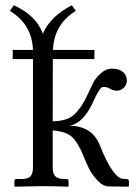

<svg xmlns="http://www.w3.org/2000/svg" viewBox="-20 -700 519 722"><path d="M178.2 -68.8Q178.2 -46.9 188.2 -36.9Q198.2 -26.9 222.2 -26.9H230Q237.8 -26.9 237.8 -19V0L235.8 2Q178.7 0 140.1 0L36.1 2L34.2 0V-19Q34.2 -26.9 42 -26.9H61Q85.9 -26.9 95 -37.4Q104 -47.9 104 -71.8V-478H27.8V-512.2H104Q100.6 -607.9 17.1 -659.2L32.2 -680.2Q117.2 -641.1 141.1 -573.2Q168.9 -638.2 250 -680.2L265.1 -659.2Q182.6 -607.9 179.2 -512.2H335V-478H178.7L178.2 -244.1Q231.9 -244.1 259.5 -269.8Q287.1 -295.4 308.1 -341.8Q322.3 -372.6 331.1 -389.9Q339.8 -407.2 359.4 -424.6Q378.9 -441.9 400.9 -441.9Q427.7 -441.9 442.4 -429.4Q457 -417 457 -397Q457 -381.8 446 -370.4Q435.1 -358.9 418.9 -358.9Q405.8 -358.9 390.1 -368.2Q382.3 -373 367.2 -373Q356 -373 333 -323.2Q295.9 -236.3 240.2 -227.1Q324.2 -227.1 354 -157.2Q404.8 -27.3 445.8 -26.9H454.1Q465.3 -26.9 464.8 -19V0L462.9 2L390.1 1Q367.2 1 346.2 -22Q325.2 -44.9 316.2 -63Q307.1 -81.1 293.9 -112.8Q275.4 -160.6 252.7 -183.1Q230 -205.6 178.2 -209.5Z"/></svg>

Font: Linux Libertine
Style: Regular
Weight: 400
Designer: Philipp H. Poll
Foundry: Philipp H. Poll
Version: Version 5.3.0 ; ttfautohint (v0.9)